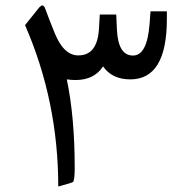

<svg xmlns="http://www.w3.org/2000/svg" viewBox="-20 -681 672 700"><path d="M223.6 -391.6C234.9 -390.1 245.6 -389.2 254.9 -389.2C300.8 -389.2 334.5 -405.8 355.5 -439C377.9 -407.2 411.1 -391.6 455.1 -391.6C543.9 -391.6 588.4 -464.8 588.4 -611.8V-639.6H528.8L525.4 -594.7C519.5 -517.1 499.5 -478.5 464.8 -478.5C428.7 -478.5 409.2 -510.3 406.2 -573.2L403.8 -627.9H343.8L340.8 -575.7C336.9 -511.2 312 -479 265.6 -479C230 -479 201.2 -506.3 179.2 -561C166 -593.3 154.8 -622.6 145 -648.9C142.1 -657.2 138.7 -661.1 134.3 -661.1C130.9 -661.1 127.4 -658.7 123 -653.8L71.3 -589.4C151.9 -404.8 192.4 -208.5 192.4 -1C227.5 -10.3 245.6 -16.1 247.1 -18.1C250.5 -24.4 252.4 -41.5 252.4 -68.4C252.4 -192.9 242.7 -300.3 223.6 -391.6Z"/></svg>

Font: Sahel
Style: Regular
Weight: 400
Foundry: Saber Rastikerdar (saber.rastikerdar@gmail.com)
Version: Version 3.4.0